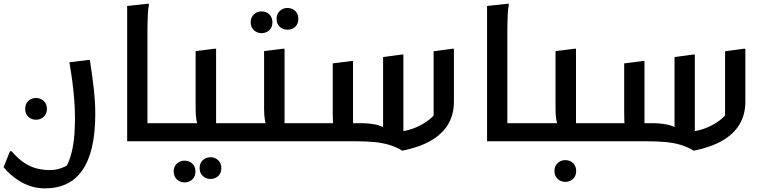

<svg xmlns="http://www.w3.org/2000/svg" viewBox="-57 -780 4226 1060"><path d="M7 55Q42 96 77 119Q112 142 147.5 150.5Q183 159 220 159Q249 159 278.5 149Q308 139 337 118L299 158Q319 126 332 84.5Q345 43 351 -10Q357 -63 357 -127Q357 -178 353 -228Q349 -278 342.5 -329Q336 -380 326 -436L430 -449H439Q451 -375 460 -297Q469 -219 469 -151Q469 -46 451 31.5Q433 109 397.5 160Q362 211 310 235.5Q258 260 191 260Q151 260 116 249Q81 238 52 220.5Q23 203 0.5 182.5Q-22 162 -37 143L-2 55ZM142 -119Q116 -119 99 -135.5Q82 -152 82 -179Q82 -206 99 -222.5Q116 -239 142 -239Q167 -239 184.5 -222.5Q202 -206 202 -179Q202 -152 184.5 -135.5Q167 -119 142 -119Z M726 0V-100H901V-20L881 0ZM645 -747 764 -760 765 -752Q761 -734 759.5 -707Q758 -680 757.5 -652Q757 -624 757 -604V0H645Z M901 -100H1078L1038 -78Q1032 -91 1027.5 -117.5Q1023 -144 1023 -177V-498L1127 -511H1136V-54L1090 -100H1279V-20L1259 0H881V-80ZM1045 148Q1045 121 1062.5 104.5Q1080 88 1105 88Q1130 88 1147.5 104.5Q1165 121 1165 148Q1165 175 1148 191.5Q1131 208 1105 208Q1080 208 1062.5 191.5Q1045 175 1045 148ZM902 167Q902 139 919.5 123Q937 107 962 107Q987 107 1004.5 123Q1022 139 1022 167Q1022 194 1005 210.5Q988 227 962 227Q937 227 919.5 210.5Q902 194 902 167Z M1279 -100H1456L1416 -78Q1410 -91 1405.5 -117.5Q1401 -144 1401 -177V-498L1505 -511H1514V-54L1468 -100H1657V-20L1637 0H1259V-80ZM1530 -616Q1505 -616 1487.5 -632Q1470 -648 1470 -676Q1470 -703 1487.5 -719.5Q1505 -736 1530 -736Q1556 -736 1573 -719.5Q1590 -703 1590 -676Q1590 -648 1573 -632Q1556 -616 1530 -616ZM1387 -597Q1362 -597 1344.5 -613.5Q1327 -630 1327 -657Q1327 -684 1344.5 -700.5Q1362 -717 1387 -717Q1413 -717 1430 -700.5Q1447 -684 1447 -657Q1447 -630 1430 -613.5Q1413 -597 1387 -597Z M2164 52Q2130 31 2091 19.5Q2052 8 2006.5 4Q1961 0 1906 0H1634V-80L1654 -100H1828L1786 -75Q1782 -88 1781 -109.5Q1780 -131 1780 -157V-430L1883 -443H1892V-50L1846 -100H1931Q1982 -100 2018 -92Q2054 -84 2082 -66L2058 -27V-465L2162 -479H2170V-2L2144 -53Q2184 -56 2224 -70.5Q2264 -85 2299 -109.5Q2334 -134 2358 -167L2337 -89V-497L2440 -511H2449V-219Q2449 -147 2416.5 -93Q2384 -39 2321 -3Q2258 33 2164 52Z M2713 0V-100H2888V-20L2868 0ZM2632 -747 2751 -760 2752 -752Q2748 -734 2746.5 -707Q2745 -680 2744.5 -652Q2744 -624 2744 -604V0H2632Z M2888 -100H3065L3025 -78Q3019 -91 3014.5 -117.5Q3010 -144 3010 -177V-498L3114 -511H3123V-54L3077 -100H3266V-20L3246 0H2868V-80ZM3004 164Q3004 137 3021.5 120.5Q3039 104 3064 104Q3090 104 3107 120.5Q3124 137 3124 164Q3124 191 3107 207.5Q3090 224 3064 224Q3039 224 3021.5 207.5Q3004 191 3004 164Z M3773 52Q3739 31 3700 19.5Q3661 8 3615.5 4Q3570 0 3515 0H3243V-80L3263 -100H3437L3395 -75Q3391 -88 3390 -109.5Q3389 -131 3389 -157V-430L3492 -443H3501V-50L3455 -100H3540Q3591 -100 3627 -92Q3663 -84 3691 -66L3667 -27V-465L3771 -479H3779V-2L3753 -53Q3793 -56 3833 -70.5Q3873 -85 3908 -109.5Q3943 -134 3967 -167L3946 -89V-497L4049 -511H4058V-219Q4058 -147 4025.5 -93Q3993 -39 3930 -3Q3867 33 3773 52Z"/></svg>

Font: Kufam Medium
Style: Italic
Weight: 500
Italic angle: -11°
Designer: Artur Schmal
Foundry: Original Type
Version: Version 1.301; ttfautohint (v1.8.3)